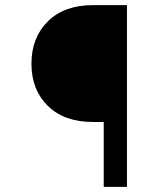

<svg xmlns="http://www.w3.org/2000/svg" viewBox="-20 -731 640 751"><path d="M385.7 0V-253.9H343.3Q231 -253.9 167 -316.9Q103 -379.9 103 -481.9Q103 -584 167.2 -647.5Q231.4 -710.9 343.3 -710.9H476.6V0Z"/></svg>

Font: RobotoMono-Regular
Style: Regular
Weight: 400
Designer: Google
Version: Version 2.000985; 2015; ttfautohint (v1.3)